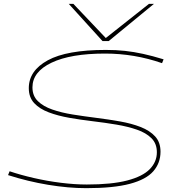

<svg xmlns="http://www.w3.org/2000/svg" viewBox="-20 -970 941 1000"><path d="M832 -661 824 -641Q752 -666 678 -678.5Q604 -691 527 -691Q348 -691 248.5 -643.5Q149 -596 149 -515Q149 -471 177 -443.5Q205 -416 252.5 -399.5Q300 -383 359.5 -373.5Q419 -364 482.5 -356Q546 -348 605.5 -337.5Q665 -327 712.5 -308.5Q760 -290 788 -259.5Q816 -229 816 -180Q816 -121 778.5 -78Q741 -35 656 -12.5Q571 10 430 10Q336 10 230.5 -7.5Q125 -25 22 -58L30 -78Q86 -59 155.5 -43Q225 -27 297 -18Q369 -9 432 -9Q562 -9 642.5 -30Q723 -51 760 -89Q797 -127 797 -177Q797 -222 769 -250Q741 -278 693.5 -294.5Q646 -311 586.5 -321Q527 -331 463.5 -338.5Q400 -346 340.5 -356.5Q281 -367 233.5 -385Q186 -403 158 -433Q130 -463 130 -511Q130 -602 229 -656Q328 -710 531 -710Q585 -710 631 -705Q677 -700 725 -689.5Q773 -679 832 -661ZM782 -950 546 -756H514L338 -950H362L531 -772L756 -950Z"/></svg>

Font: Georama ExtraExtended Thin
Style: Italic
Weight: 100
Width: 8
Italic angle: -9°
Designer: Jean-Baptiste Levee
Foundry: Production Type
Version: Version 1.000